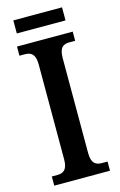

<svg xmlns="http://www.w3.org/2000/svg" viewBox="-128 -898 595 952"><g transform="rotate(-15 169.5 -422.0)"><path d="M43 -777H293V-844H43ZM27 0H313V-47H284C254 -47 231 -59 231 -112V-600C231 -656 253 -667 284 -667H313V-714H27V-667H55C84 -667 108 -656 108 -601V-112C108 -58 84 -47 55 -47H27Z"/></g></svg>

Font: Noto Serif Tamil Condensed SemiBold
Style: Regular
Weight: 600
Width: 3
Designer: Indian Type Foundry, Tom Grace, and the Monotype Design Team
Foundry: Monotype Imaging Inc.
Version: Version 2.004